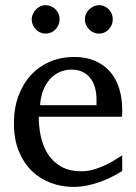

<svg xmlns="http://www.w3.org/2000/svg" viewBox="-20 -716 530 748"><path d="M456.1 -49.8Q435.1 -36.6 412.4 -25.4Q389.6 -14.2 365.5 -5.9Q341.3 2.4 316.4 7.3Q291.5 12.2 266.1 12.2Q220.7 12.2 178.7 -3.2Q136.7 -18.6 104.7 -49.3Q72.8 -80.1 53.5 -126.7Q34.2 -173.3 34.2 -235.8Q34.2 -294.4 51.8 -342Q69.3 -389.6 100.6 -423.6Q131.8 -457.5 174.8 -475.8Q217.8 -494.1 269 -494.1Q315.4 -494.1 350.6 -478.8Q385.7 -463.4 409.2 -436.3Q432.6 -409.2 444.3 -371.3Q456.1 -333.5 456.1 -289.1V-275.9Q456.1 -268.1 455.1 -261.2H130.9Q130.9 -223.1 138.9 -185.1Q147 -147 166 -116.7Q185.1 -86.4 217.3 -67.6Q249.5 -48.8 297.9 -48.8Q319.3 -48.8 340.3 -54.4Q361.3 -60.1 381.6 -68.8Q401.9 -77.6 420.4 -88.6Q439 -99.6 456.1 -110.8ZM356 -328.1Q356 -353 350.1 -374.3Q344.2 -395.5 332.3 -411.1Q320.3 -426.8 302 -435.8Q283.7 -444.8 258.8 -444.8Q233.9 -444.8 212.4 -435.3Q190.9 -425.8 174.6 -407.7Q158.2 -389.6 148.2 -364Q138.2 -338.4 136.2 -306.2H356ZM212.4 -641.1Q212.4 -629.9 208 -619.6Q203.6 -609.4 196.3 -601.6Q189 -593.8 179 -589.4Q168.9 -585 157.7 -585Q146.5 -585 136.7 -589.4Q127 -593.8 119.6 -601.6Q112.3 -609.4 107.9 -619.1Q103.5 -628.9 103.5 -640.1Q103.5 -650.9 107.9 -660.9Q112.3 -670.9 119.6 -678.7Q127 -686.5 136.7 -691.2Q146.5 -695.8 157.7 -695.8Q168.9 -695.8 179 -691.4Q189 -687 196.3 -679.7Q203.6 -672.4 208 -662.4Q212.4 -652.3 212.4 -641.1ZM419.4 -641.1Q419.4 -629.9 415.3 -619.6Q411.1 -609.4 403.8 -601.6Q396.5 -593.8 386.7 -589.4Q377 -585 365.7 -585Q354.5 -585 344.5 -589.4Q334.5 -593.8 326.9 -601.6Q319.3 -609.4 314.9 -619.6Q310.5 -629.9 310.5 -641.1Q310.5 -651.4 314.9 -661.4Q319.3 -671.4 327.1 -679Q335 -686.5 344.7 -691.2Q354.5 -695.8 365.7 -695.8Q377 -695.8 386.7 -691.4Q396.5 -687 403.8 -679.4Q411.1 -671.9 415.3 -661.9Q419.4 -651.9 419.4 -641.1Z"/></svg>

Font: Charis SIL Viet
Style: Regular
Weight: 400
Foundry: SIL International
Version: Version 5.000